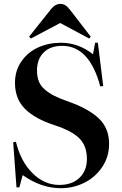

<svg xmlns="http://www.w3.org/2000/svg" viewBox="-20 -967 635 1001"><path d="M141.1 -766.1 131.8 -775.9 248 -921.9Q269.5 -946.8 293.9 -946.8Q308.6 -946.8 319.3 -940.4Q330.1 -934.1 344.2 -917L453.1 -775.9L444.8 -766.1L293.9 -847.2ZM296.9 14.2Q194.8 14.2 98.1 -54.2L81.1 9.8H65.9L48.8 -225.1L63 -228Q88.4 -124 150.1 -63.5Q211.9 -2.9 289.1 -2.9Q356 -2.9 394.5 -40Q433.1 -77.1 433.1 -138.2Q433.1 -207 393.1 -246.3Q353 -285.6 265.1 -314Q163.6 -346.7 110.8 -398.9Q58.1 -451.2 58.1 -535.2Q58.1 -598.1 91.3 -646.5Q124.5 -694.8 178.7 -719.5Q232.9 -744.1 297.9 -744.1Q388.7 -744.1 464.8 -684.1L476.1 -744.1H490.2L518.1 -519L502.9 -516.1Q446.3 -728 304.2 -728Q242.2 -728 207.5 -693.1Q172.9 -658.2 172.9 -600.1Q172.9 -566.9 182.6 -542.5Q192.4 -518.1 214.4 -499.5Q236.3 -481 263.2 -467.5Q290 -454.1 332 -439Q439.5 -401.9 494.1 -350.6Q548.8 -299.3 548.8 -216.8Q548.8 -149.4 512.5 -95.7Q476.1 -42 418.9 -13.9Q361.8 14.2 296.9 14.2Z"/></svg>

Font: Display Semibold
Style: Regular
Weight: 600
Designer: Latin by Veronika Burian and Jose Scaglione. Greek by Irene Vlachou. Cyrillic by Vera Evstafieva.
Foundry: TypeTogether
Version: Version 3.002